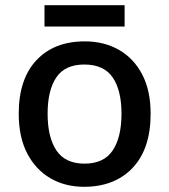

<svg xmlns="http://www.w3.org/2000/svg" viewBox="-20 -708 650 738"><path d="M559 -271Q559 -136 490 -63Q421 10 303 10Q230 10 173.5 -23Q117 -56 84.5 -118.5Q52 -181 52 -271Q52 -404 120 -476.5Q188 -549 306 -549Q380 -549 437 -516.5Q494 -484 526.5 -422Q559 -360 559 -271ZM163 -271Q163 -180 197 -129.5Q231 -79 305 -79Q379 -79 413 -129.5Q447 -180 447 -271Q447 -361 413 -410.5Q379 -460 304 -460Q230 -460 196.5 -410.5Q163 -361 163 -271ZM459 -688V-606H151V-688Z"/></svg>

Font: Noto Sans Sora Sompeng Medium
Style: Regular
Weight: 500
Designer: Monotype Design Team. David Williams.
Foundry: Monotype Imaging Inc.
Version: Version 2.101; ttfautohint (v1.8.4.7-5d5b)